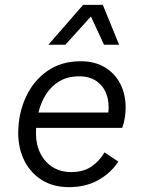

<svg xmlns="http://www.w3.org/2000/svg" viewBox="-20 -761 591 790"><path d="M264 9Q198 9 151 -21Q104 -51 79.5 -101.5Q55 -152 55 -213Q55 -292 85.5 -359.5Q116 -427 173.5 -468Q231 -509 312 -509Q370 -509 411.5 -484Q453 -459 475 -416Q497 -373 497 -318Q497 -300 494 -279Q491 -258 483 -235H90L91 -298H453L421 -273Q424 -286 425.5 -297Q427 -308 427 -320Q427 -357 413 -385.5Q399 -414 372 -430.5Q345 -447 307 -447Q259 -447 225 -427Q191 -407 169.5 -373Q148 -339 138 -297.5Q128 -256 128 -212Q128 -166 146 -130Q164 -94 196.5 -73.5Q229 -53 273 -53Q323 -53 356 -75.5Q389 -98 410 -134L467 -96Q435 -48 383.5 -19.5Q332 9 264 9ZM179 -577 322 -741H403L470 -577H408L354 -693L249 -577Z"/></svg>

Font: Kantumruy Pro
Style: Italic
Weight: 400
Italic angle: -13°
Designer: Sovichet Tep
Foundry: Sovichet Tep
Version: Version 1.002